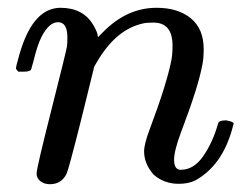

<svg xmlns="http://www.w3.org/2000/svg" viewBox="-20 -462 640 493"><path d="M108 11Q94 11 84 3.5Q74 -4 74 -17Q74 -30 112 -180Q150 -330 152 -343Q153 -348 153 -366Q153 -405 129 -405Q106 -405 87 -368Q76 -347 66 -305Q60 -285 60 -284Q58 -278 41 -278H27Q21 -284 21 -287Q21 -291 26 -308Q56 -426 118 -440Q126 -442 135 -442Q194 -442 220 -397Q231 -378 231 -369Q231 -367 232 -367L243 -378Q305 -442 382 -442Q437 -442 470 -415Q503 -388 503 -336Q503 -313 500 -298Q490 -241 445 -123Q427 -75 427 -52Q427 -26 444 -26Q478 -26 502.5 -62Q527 -98 540 -145Q542 -153 560 -153Q579 -150 580 -145Q580 -144 576 -130Q550 -37 482 1Q464 10 439 10Q401 10 374 -14Q350 -42 350 -73Q350 -92 364 -129Q408 -246 420 -307Q423 -322 423 -345Q423 -404 374 -404Q356 -404 348 -402Q278 -387 229 -303L222 -291L189 -157Q156 -26 151 -16Q138 11 108 11Z"/></svg>

Font: MathJax_Math
Style: Regular
Weight: 400
Version: Version 1.1